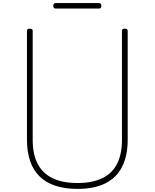

<svg xmlns="http://www.w3.org/2000/svg" viewBox="-20 -1200 998 1239"><path d="M480 19Q400 19 338.5 -1Q277 -21 236 -61Q195 -101 174.5 -160.5Q154 -220 154 -299V-1000Q154 -1008 158 -1011.5Q162 -1015 172 -1015Q183 -1015 187 -1011.5Q191 -1008 191 -1000V-296Q191 -204 223.5 -142Q256 -80 320.5 -49.5Q385 -19 480 -19Q575 -19 639 -49.5Q703 -80 735 -142Q767 -204 767 -296V-1000Q767 -1008 771 -1011.5Q775 -1015 785 -1015Q804 -1015 804 -1000V-299Q804 -194 767.5 -123Q731 -52 659 -16.5Q587 19 480 19ZM339 -1145Q331 -1145 327.5 -1149Q324 -1153 324 -1161Q324 -1171 327.5 -1175.5Q331 -1180 339 -1180H619Q627 -1180 630.5 -1175.5Q634 -1171 634 -1161Q634 -1153 630.5 -1149Q627 -1145 619 -1145Z"/></svg>

Font: Playwrite NG Modern Thin
Style: Regular
Weight: 250
Designer: Veronika Burian, José Scaglione
Foundry: TypeTogether
Version: Version 1.002